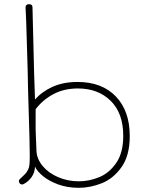

<svg xmlns="http://www.w3.org/2000/svg" viewBox="-20 -891 689 916"><path d="M599 -242Q599 -149 560 -94Q521 -39 466 -17Q411 5 356 5Q302 5 258 -11Q214 -27 185.5 -50.5Q157 -74 147 -96Q146 -68 131 -46.5Q116 -25 93 -13Q89 -11 86 -11Q78 -11 74 -16.5Q70 -22 70 -27Q70 -33 75 -37Q91 -52 100 -61Q109 -70 115 -84Q119 -92 120.5 -106Q122 -120 122 -151Q122 -204 116 -390Q114 -443 112 -555Q110 -608 107.5 -705.5Q105 -803 102 -854V-856Q102 -871 119 -871Q135 -871 135 -856L138 -734Q143 -512 147 -416Q180 -454 231 -477Q282 -500 350 -500Q466 -500 532.5 -431Q599 -362 599 -242ZM568 -243Q568 -351 508 -410Q448 -469 352 -469Q286 -469 235 -442Q184 -415 150 -370V-312V-273Q151 -237 154 -170Q156 -132 184 -98.5Q212 -65 258 -45.5Q304 -26 356 -26Q406 -26 454 -46Q502 -66 535 -114.5Q568 -163 568 -243Z"/></svg>

Font: Mali ExtraLight
Style: Regular
Weight: 275
Version: Version 1.000; ttfautohint (v1.6)